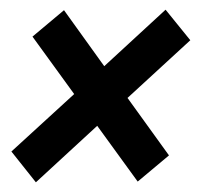

<svg xmlns="http://www.w3.org/2000/svg" viewBox="-20 -476 456 396"><path d="M54 -100 3.5 -163.5 133 -282 47 -400.5 112 -455 195 -339.5 321.5 -456 372.5 -393 243 -274 328.5 -155.5 264 -101.5 180.5 -216.5Z"/></svg>

Font: Cabin Condensed SemiBold
Style: Italic
Weight: 600
Width: 3
Italic angle: -10°
Designer: Pablo Impallari
Foundry: Pablo Impallari. http://www.impallari.com Igino Marini. http://www.ikern.com
Version: Version 3.001; ttfautohint (v1.8.3)